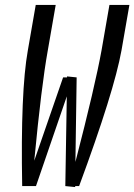

<svg xmlns="http://www.w3.org/2000/svg" viewBox="-20 -755 545 779"><path d="M285 4 245 0 251 -364 126 0H70Q63 -384 93 -551L125 -735H206L174 -551Q148 -407 119 -103L236 -441H252V-445L291 -441L286 -98Q366 -407 392 -551L424 -735H505L473 -551Q443 -384 301 0H285Z"/></svg>

Font: Iosevka SS08
Style: Italic
Weight: 400
Italic angle: -10°
Monospace: yes
Designer: Belleve Invis
Foundry: Belleve Invis
Version: 2.1.0; ttfautohint (v1.8.2)